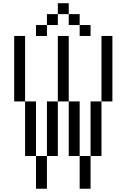

<svg xmlns="http://www.w3.org/2000/svg" viewBox="-20 -1153 773 1173"><path d="M600 -933.3H666.7V-533.3H600ZM600 -200H533.3V-533.3H600ZM133.3 -200V-533.3H200V-200ZM133.3 -533.3H66.7V-933.3H133.3ZM266.7 0H200V-200H266.7ZM266.7 -200V-533.3H333.3V-200ZM266.7 -1000V-933.3H200V-1000ZM266.7 -1066.7H333.3V-1000H266.7ZM400 -200V-533.3H466.7V-200ZM400 -533.3H333.3V-933.3H400ZM400 -1000V-1066.7H466.7V-1000ZM400 -1133.3V-1066.7H333.3V-1133.3ZM533.3 0H466.7V-200H533.3ZM533.3 -1000V-933.3H466.7V-1000Z"/></svg>

Font: Galmuri14 Regular
Style: Regular
Weight: 400
Designer: Lee Minseo (quiple)
Version: Version 2.399;hotconv 1.1.1;makeotfexe 2.6.0 DEVELOPMENT